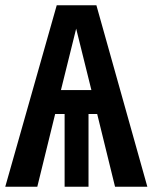

<svg xmlns="http://www.w3.org/2000/svg" viewBox="-22 -711 581 731"><path d="M348 -277H315V0H224V-277H188L120 0H-2L194 -691H345L539 0H416ZM326 -368 268 -602 210 -368Z"/></svg>

Font: Fira Sans Compressed Medium
Style: Regular
Weight: 500
Width: 1
Designer: bBox Type GmbH & Carrois Corporate GbR & Edenspiekermann AG
Foundry: bBox Type GmbH & Carrois Corporate GbR & Edenspiekermann AG
Version: Version 4.301